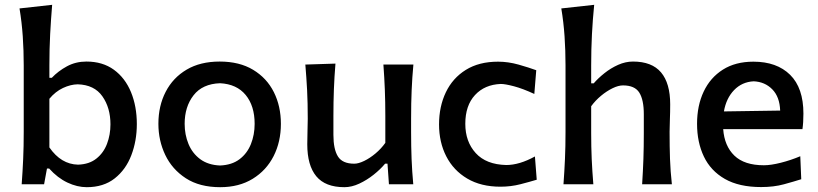

<svg xmlns="http://www.w3.org/2000/svg" viewBox="-20 -765 3396 797"><path d="M340 12Q300.5 12 259.8 -7.2Q219 -26.5 184 -65.5H175L163 0H70Q74 -54.5 76.2 -105.2Q78.5 -156 78.5 -218V-493.5Q78.5 -555.5 74.5 -614.2Q70.5 -673 61 -730L196.5 -745Q191.5 -685 188.2 -622.8Q185 -560.5 185 -493.5V-442H195Q221.5 -470 258 -489.8Q294.5 -509.5 338.5 -509.5Q406 -509.5 452.8 -475.5Q499.5 -441.5 523.8 -382.5Q548 -323.5 548 -250Q548 -180.5 525.2 -120.8Q502.5 -61 456.2 -24.5Q410 12 340 12ZM304 -81.5Q350.5 -83 380.2 -106.8Q410 -130.5 424.2 -168Q438.5 -205.5 438.5 -249Q438.5 -317.5 405 -365.2Q371.5 -413 302.5 -415Q273 -414.5 241.5 -399.8Q210 -385 185 -355V-153Q233.5 -83 304 -81.5Z M894 12Q808.5 12 751.5 -25Q694.5 -62 666 -121.8Q637.5 -181.5 637.5 -251Q637.5 -325.5 667.8 -384Q698 -442.5 754.8 -476Q811.5 -509.5 892 -509.5Q974 -509.5 1030.8 -475.2Q1087.5 -441 1116.8 -382.5Q1146 -324 1146 -251Q1146 -176.5 1115.8 -117Q1085.5 -57.5 1029 -22.8Q972.5 12 894 12ZM893.5 -78Q942.5 -80 974.2 -104Q1006 -128 1021.5 -166.8Q1037 -205.5 1037 -251Q1037 -325.5 999.8 -370.8Q962.5 -416 893.5 -419.5Q820.5 -417 783.5 -369.5Q746.5 -322 746.5 -251Q746.5 -206 762.5 -167.2Q778.5 -128.5 811.2 -104.2Q844 -80 893.5 -78Z M1409.5 12Q1330.5 12 1293 -33.2Q1255.5 -78.5 1255.5 -166Q1255.5 -198.5 1256.5 -222.8Q1257.5 -247 1257.5 -272Q1257.5 -338.5 1254.8 -390.8Q1252 -443 1247.5 -497L1372.5 -501Q1368 -446.5 1366 -394Q1364 -341.5 1364 -284V-205Q1364 -145.5 1382.8 -115.5Q1401.5 -85.5 1450.5 -85.5Q1468 -85.5 1491.8 -97Q1515.5 -108.5 1539 -128.2Q1562.5 -148 1579.5 -172V-284Q1579.5 -341.5 1577.5 -392.2Q1575.5 -443 1571.5 -497H1696Q1691 -443 1688.8 -390.8Q1686.5 -338.5 1686.5 -272V-218Q1686.5 -156 1688.5 -105.2Q1690.5 -54.5 1695.5 0H1594.5L1588.5 -85.5H1578.5Q1559 -62 1531 -39.8Q1503 -17.5 1471.5 -2.8Q1440 12 1409.5 12Z M2057.5 10Q1976.5 10 1919.5 -23.8Q1862.5 -57.5 1832.5 -116Q1802.5 -174.5 1802.5 -248.5Q1802.5 -323 1830.8 -382Q1859 -441 1913.8 -475Q1968.5 -509 2047.5 -509Q2089.5 -509 2132.8 -496.8Q2176 -484.5 2206 -473.5L2198 -375Q2150.5 -397 2113.8 -406.8Q2077 -416.5 2059 -416.5Q1992 -414 1951.8 -370.5Q1911.5 -327 1911.5 -251Q1911.5 -177 1954.8 -129.5Q1998 -82 2081.5 -80Q2136 -80 2200.5 -115.5L2208 -19Q2180 -10.5 2140.2 -0.2Q2100.5 10 2057.5 10Z M2319 0Q2323 -54.5 2325.2 -105.2Q2327.5 -156 2327.5 -218V-493.5Q2327.5 -555.5 2323.5 -614.2Q2319.5 -673 2310 -730L2446.5 -745Q2440.5 -685 2437.2 -622.8Q2434 -560.5 2434 -493.5V-419H2444.5Q2462.5 -440 2488.8 -461Q2515 -482 2545.8 -495.8Q2576.5 -509.5 2607.5 -509.5Q2686 -509.5 2724 -464.5Q2762 -419.5 2762 -332Q2762 -299.5 2760.8 -270.2Q2759.5 -241 2759.5 -218Q2759.5 -156 2761.2 -105.2Q2763 -54.5 2769 0H2645.5Q2649 -54.5 2650.8 -104.8Q2652.5 -155 2652.5 -212.5V-291Q2652.5 -350.5 2633.8 -380.5Q2615 -410.5 2566 -410.5Q2547 -410.5 2522.8 -398.8Q2498.5 -387 2475 -367.5Q2451.5 -348 2434 -324V-212.5Q2434 -155 2436.2 -104.8Q2438.5 -54.5 2443 0Z M3139.5 11.5Q3048 11.5 2989 -22.2Q2930 -56 2901.8 -115.2Q2873.5 -174.5 2873.5 -251Q2873.5 -326.5 2901 -384.8Q2928.5 -443 2980.8 -476Q3033 -509 3107.5 -509Q3204.5 -509 3259.8 -454.5Q3315 -400 3315 -293.5Q3315 -255.5 3311 -229H2982Q2987 -159 3028.5 -119Q3070 -79 3151 -79Q3180 -79 3221.5 -89.5Q3263 -100 3302 -116.5L3306 -21Q3276 -11.5 3234 0Q3192 11.5 3139.5 11.5ZM3108.5 -427.5Q3060 -425 3027.2 -391Q2994.5 -357 2985 -302.5L3218.5 -306Q3216.5 -363 3185.8 -394.2Q3155 -425.5 3108.5 -427.5Z"/></svg>

Font: Commissioner Flair Medium
Style: Regular
Weight: 500
Designer: Kostas Bartsokas
Foundry: Kostas Bartsokas
Version: Version 1.000; ttfautohint (v1.8.3)